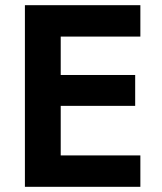

<svg xmlns="http://www.w3.org/2000/svg" viewBox="-20 -720 626 740"><path d="M76 -700H521V-579H214V-431H501V-312H214V-121H521V0H76Z"/></svg>

Font: Jost* Semi
Style: Regular
Weight: 600
Version: Version 3.7